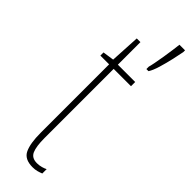

<svg xmlns="http://www.w3.org/2000/svg" viewBox="-264 -763 776 776"><g transform="rotate(45 124.0 -375.0)"><path d="M248 -750Q245 -733 238 -702Q231 -671 222 -641Q213 -611 203 -596H191V-610Q193 -616 197 -636Q201 -656 205 -681Q209 -706 212 -728Q215 -750 216 -760H248ZM147 -14Q160 -14 172.5 -17.5Q185 -21 192 -25V0Q182 4 171 7Q160 10 146 10Q100 10 85.5 -21Q71 -52 71 -112V-503H21V-521L69 -528L76 -656H97V-527H196V-503H97V-108Q97 -60 107 -37Q117 -14 147 -14Z"/></g></svg>

Font: Noto Sans ExtraCondensed Thin
Style: Regular
Weight: 100
Width: 2
Designer: Monotype Design Team
Foundry: Monotype Imaging Inc.
Version: Version 2.013; ttfautohint (v1.8.4.7-5d5b)